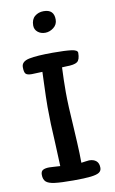

<svg xmlns="http://www.w3.org/2000/svg" viewBox="-93 -886 559 935"><g transform="rotate(-10 186.5 -418.5)"><path d="M182 -732Q160 -732 145 -744.5Q130 -757 130 -777Q130 -807 148 -822Q166 -837 192 -837Q243 -837 243 -787Q243 -762 223.5 -747Q204 -732 182 -732ZM230 -429Q230 -368 238 -250Q239 -232 242 -177.5Q245 -123 245 -78Q255 -79 266.5 -81Q278 -83 284 -83Q306 -83 319 -72Q332 -61 332 -38Q332 -23 320 -15Q308 -7 278.5 -3.5Q249 0 193 0Q131 0 100 -4Q69 -8 57 -19.5Q45 -31 45 -54Q45 -71 56 -77Q67 -83 87 -83L108 -82L141 -80L136 -198Q130 -294 130 -374Q130 -417 133 -492L135 -547Q101 -545 82 -545Q60 -545 52.5 -553Q45 -561 45 -586Q45 -614 83.5 -622Q122 -630 201 -630Q262 -630 292.5 -626Q323 -622 323 -608Q323 -574 308.5 -563.5Q294 -553 253 -553L233 -552Q230 -488 230 -429Z"/></g></svg>

Font: Itim
Style: Regular
Weight: 400
Designer: Suppakit Chalermlarp
Version: Version 1.002g